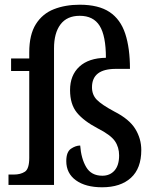

<svg xmlns="http://www.w3.org/2000/svg" viewBox="-20 -784 658 814"><path d="M413 10Q343 10 302 -19.5Q261 -49 261 -101Q261 -140 281 -153.5Q301 -167 320 -167Q324 -112 345.5 -75.5Q367 -39 414 -39Q446 -39 465.5 -61Q485 -83 485 -125Q485 -160 467 -186Q449 -212 394 -240Q335 -271 306 -306.5Q277 -342 277 -402Q277 -465 316.5 -501.5Q356 -538 429 -539Q429 -632 402.5 -674.5Q376 -717 318 -717Q264 -717 236.5 -680.5Q209 -644 209 -579V0H16V-44H39Q67 -44 85.5 -56Q104 -68 104 -115V-483H27V-536H104V-562Q104 -637 132 -681.5Q160 -726 208.5 -745Q257 -764 318 -764Q398 -764 444.5 -733Q491 -702 511 -641Q531 -580 531 -492H471Q370 -492 370 -414Q370 -382 390.5 -361Q411 -340 465 -311Q528 -279 553.5 -237.5Q579 -196 579 -148Q579 -70 535 -30Q491 10 413 10Z"/></svg>

Font: Noto Serif Tamil SemiCondensed Medium
Style: Italic
Weight: 500
Width: 4
Italic angle: -12°
Designer: Indian Type Foundry, Tom Grace, and the Monotype Design Team
Foundry: Monotype Imaging Inc.
Version: Version 2.003; ttfautohint (v1.8.4.7-5d5b)